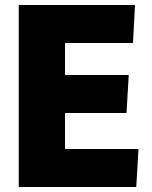

<svg xmlns="http://www.w3.org/2000/svg" viewBox="-20 -748 607 768"><path d="M55 -728H520L512 -576H240V-448H495L486 -296H240V-152H534L525 0H55Z"/></svg>

Font: Murecho ExtraBold
Style: Regular
Weight: 800
Designer: Neil Summerour
Foundry: Positype
Version: Version 1.010; ttfautohint (v1.8.3)